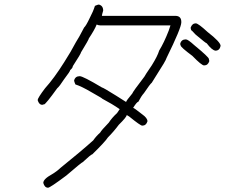

<svg xmlns="http://www.w3.org/2000/svg" viewBox="-20 -687 1040 864"><path d="M424.8 -666.5Q444.3 -661.6 444.3 -639.2Q438.5 -620.1 438.5 -615.7H768.6Q795.9 -615.7 795.9 -588.4V-586.4Q795.9 -561.5 729.5 -426.3Q726.6 -414.1 682.6 -346.2L663.1 -314.9Q655.8 -309.6 627.9 -268.1Q615.2 -253.9 602.5 -229Q596.2 -229 579.1 -201.7Q583 -201.7 620.1 -172.4Q643.6 -155.8 643.6 -141.1Q637.7 -121.6 620.1 -121.6Q611.8 -121.6 561.5 -162.6L551.8 -168.5H549.8Q549.8 -160.2 514.6 -125.5Q491.7 -94.7 465.8 -68.8Q451.2 -46.9 395.5 7.3Q390.1 7.3 352.5 42.5Q348.6 42.5 278.3 103Q205.1 157.7 196.3 157.7Q180.7 157.7 174.8 136.2Q174.8 118.7 213.9 97.2Q235.4 84.5 252.9 67.9Q343.3 -4.9 399.4 -55.2Q412.6 -74.2 430.7 -90.3Q436 -100.6 469.7 -135.3Q483.4 -156.7 506.8 -178.2L518.6 -195.8Q484.9 -219.2 440.4 -242.7Q440.4 -244.6 391.6 -272Q347.2 -298.3 319.3 -307.1Q313.5 -320.3 313.5 -324.7Q318.4 -344.2 338.9 -344.2Q353.5 -344.2 438.5 -293.5Q443.4 -293.5 502.9 -256.3L545.9 -229H547.9Q547.9 -233.4 575.2 -266.1Q578.1 -274.9 629.9 -342.3Q630.4 -345.2 663.1 -393.1Q689 -434.6 696.3 -459.5Q718.3 -495.1 739.3 -549.3L747.1 -572.8H430.7Q422.4 -572.8 415 -576.7Q406.2 -553.7 379.9 -514.2Q379.9 -509.3 344.7 -451.7Q344.7 -446.3 307.6 -389.2Q307.6 -381.8 295.9 -371.6Q295.9 -366.2 268.6 -330.6Q247.1 -297.4 237.3 -289.6Q186.5 -219.2 178.7 -217.3Q174.3 -217.3 170.9 -215.3Q155.3 -215.3 149.4 -236.8Q150.4 -247.1 182.6 -289.6Q223.6 -335 268.6 -406.7Q298.8 -453.6 321.3 -496.6Q335.4 -518.1 358.4 -563Q367.2 -570.8 383.8 -606Q399.4 -635.3 407.2 -660.6Q420.4 -666.5 424.8 -666.5ZM861.3 -582Q873 -581.1 914.1 -543Q972.7 -497.6 972.7 -480.5Q968.3 -459 949.2 -459Q933.6 -461.4 910.2 -492.2Q906.7 -492.2 865.2 -527.3Q863.3 -527.3 843.8 -548.8Q839.4 -548.8 837.9 -562.5Q844.7 -582 861.3 -582ZM816.4 -509.8Q825.7 -509.8 853.5 -484.4Q919.9 -429.7 919.9 -421.9L921.9 -412.1Q916 -392.6 898.4 -392.6Q887.2 -392.6 845.7 -435.5Q793 -474.6 793 -482.4Q791 -485.8 791 -490.2Q795.9 -509.8 816.4 -509.8Z"/></svg>

Font: CEF Fonts CJK Mono
Style: Regular
Weight: 400
Designer: PartyBoss (派对大魔王)
Version: Release 2.25